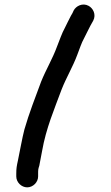

<svg xmlns="http://www.w3.org/2000/svg" viewBox="-20 -703 476 826"><path d="M144 56V45C144 28 144 25 149 10C151 -1 155 -22 161 -53C178 -151 214 -234 245 -318C265 -369 293 -415 312 -466C322 -491 330 -518 342 -539L357 -569C365 -586 373 -600 381 -614C395 -641 380 -668 361 -678C335 -692 307 -677 297 -658C293 -649 291 -644 285 -635C276 -619 268 -600 259 -583C246 -560 236 -529 225 -502C206 -450 178 -404 157 -352C134 -290 104 -213 85 -146C77 -117 63 -40 57 -12C52 11 50 21 50 45V56C50 81 72 103 97 103C122 103 144 81 144 56Z"/></svg>

Font: Electronic
Style: ExBlk
Weight: 900
Version: Version 1.011